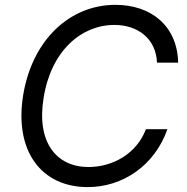

<svg xmlns="http://www.w3.org/2000/svg" viewBox="-20 -757 767 787"><path d="M623.6 -500H710.2C707.4 -649.1 600.9 -737.2 453.1 -737.2C268.5 -737.2 113.6 -596.6 75.3 -369.3C36.9 -136.4 150.6 9.9 339.5 9.9C483 9.9 613.6 -78.1 666.2 -227.3H578.1C539.8 -126.4 441.8 -72.4 342.3 -72.4C213.1 -72.4 127.8 -171.9 159.1 -358C190.3 -549.7 313.9 -654.8 448.9 -654.8C542.6 -654.8 619.3 -600.9 623.6 -500Z"/></svg>

Font: Magic Ui Pro
Style: Italic
Weight: 400
Italic angle: -9.39999°
Designer: Stefan Endress, Andreas Faust
Version: Version 1.000;FEAKit 1.0